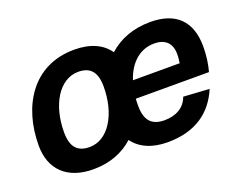

<svg xmlns="http://www.w3.org/2000/svg" viewBox="-93 -717 1132 900"><g transform="rotate(-20 473.5 -267.0)"><path d="M237 12C321 12 387 -16 437 -61C470 -15 528 12 606 12C747 12 832 -52 876 -156L747 -164C730 -115 685 -90 628 -90C566 -90 534 -121 534 -195C534 -207 534 -220 535 -231H900C910 -266 916 -310 916 -353C916 -481 847 -546 721 -546C636 -546 566 -519 513 -471C480 -519 422 -546 342 -546C133 -546 32 -374 32 -180C32 -62 104 12 237 12ZM704 -445C757 -445 789 -417 789 -362C789 -342 787 -329 785 -317H552C578 -396 632 -445 704 -445ZM255 -92C195 -92 165 -124 165 -198C165 -334 229 -442 324 -442C384 -442 413 -409 413 -336C413 -200 349 -92 255 -92Z"/></g></svg>

Font: Geist SemiBold
Style: Italic
Weight: 600
Italic angle: -12°
Designer: Basement.studio, Andrés Briganti, Mateo Zaragoza
Foundry: Basement.studio, Vercel, Andrés Briganti, Guido Ferreyra, Mateo Zaragoza
Version: Version 1.500